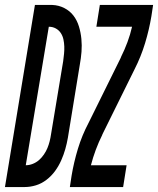

<svg xmlns="http://www.w3.org/2000/svg" viewBox="-65 -755 638 775"><path d="M-45 0 76 -735H146Q172 -734 194.5 -722.5Q217 -711 231.5 -692Q246 -673 253.5 -648.5Q261 -624 263.5 -598Q266 -572 264 -546Q262 -520 257 -493L209 -199Q205 -176 198.5 -153Q192 -130 182 -107.5Q172 -85 157.5 -65Q143 -45 123 -29.5Q103 -14 80 -7Q57 0 34 0ZM39 -88Q53 -88 67 -93.5Q81 -99 92 -108.5Q103 -118 112 -131Q121 -144 126.5 -157.5Q132 -171 135.5 -185Q139 -199 141 -213L190 -508Q192 -523 193.5 -538Q195 -553 194.5 -567.5Q194 -582 191 -596Q188 -610 180.5 -621.5Q173 -633 160.5 -640Q148 -647 133 -647H132ZM217 0 224 -46Q233 -100 249.5 -154.5Q266 -209 293 -260L423 -523V-524Q438 -554 449.5 -585Q461 -616 468 -647H324L338 -735H553L546 -689Q537 -635 520.5 -580.5Q504 -526 478 -475L348 -212V-211Q333 -181 321.5 -150Q310 -119 302 -88H446L432 0Z"/></svg>

Font: Iosevka Term Curly Semibold
Style: Italic
Weight: 600
Italic angle: -9°
Designer: Belleve Invis
Foundry: Belleve Invis
Version: Version 32.3.0